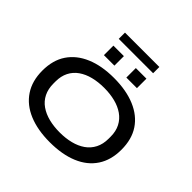

<svg xmlns="http://www.w3.org/2000/svg" viewBox="-240 -1250 1501 1501"><g transform="rotate(45 510.5 -499.0)"><path d="M510 12Q375 12 277 -29Q179 -70 126 -149.5Q73 -229 73 -343Q73 -459 126 -537.5Q179 -616 277 -657.5Q375 -699 510 -699Q646 -699 744.5 -657.5Q843 -616 895.5 -537.5Q948 -459 948 -343Q948 -229 895.5 -149.5Q843 -70 744.5 -29Q646 12 510 12ZM511 -97Q576 -97 631.5 -111Q687 -125 728.5 -154Q770 -183 793 -228Q816 -273 816 -333V-356Q816 -415 793 -459.5Q770 -504 728.5 -533Q687 -562 631.5 -576Q576 -590 511 -590Q445 -590 389.5 -576Q334 -562 292.5 -533Q251 -504 228.5 -459.5Q206 -415 206 -356V-333Q206 -273 228.5 -228Q251 -183 292.5 -154Q334 -125 389.5 -111Q445 -97 511 -97ZM328 -769V-874H444V-769ZM576 -769V-874H693V-769ZM320 -941V-1010H700V-941Z"/></g></svg>

Font: Archivo Expanded Medium
Style: Regular
Weight: 500
Width: 7
Designer: Hector Gatti
Foundry: Omnibus-Type
Version: Version 2.001